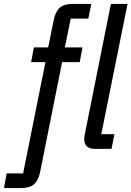

<svg xmlns="http://www.w3.org/2000/svg" viewBox="-90 -760 671 980"><path d="M115 117Q106 161 83.5 180.5Q61 200 17 200H-70L-56 125H28L142 -443H69L83 -518H156L184 -657Q193 -701 215 -720.5Q237 -740 281 -740H376L361 -665H271L241 -518H331L317 -443H227ZM395 0Q340 0 340 -50Q340 -58 341 -65Q342 -72 344 -80L476 -740H561L427 -75H494L479 0Z"/></svg>

Font: IBM Plex Sans Condensed Text
Style: Italic
Weight: 450
Width: 3
Italic angle: -11°
Designer: Mike Abbink, Paul van der Laan, Pieter van Rosmalen
Foundry: Bold Monday
Version: Version 1.1